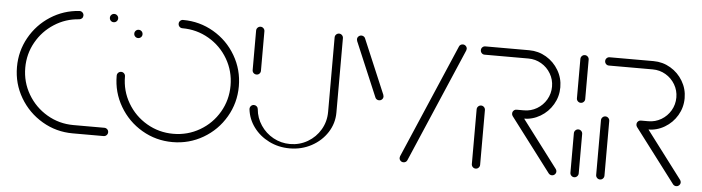

<svg xmlns="http://www.w3.org/2000/svg" viewBox="-39 -666 2969 812"><g transform="rotate(5 1445.5 -259.5)"><path d="M27.4 -259.3Q27.4 -326.7 59.6 -384.4Q91.9 -442.2 147.4 -478Q203 -513.7 269.6 -518.1Q277.4 -518.5 283 -513.3Q288.5 -508.1 288.5 -500.4Q288.5 -493.3 283.9 -488.5Q279.3 -483.7 272.2 -483Q214.4 -479.3 166.5 -448.3Q118.5 -417.4 90.6 -367.6Q62.6 -317.8 62.6 -259.3Q62.6 -198.5 92.8 -147Q123 -95.6 174.4 -65.4Q225.9 -35.2 286.7 -35.2H417.8Q425.2 -35.2 430.4 -30.2Q435.6 -25.2 435.6 -17.8Q435.6 -10.4 430.4 -5.2Q425.2 0 417.8 0H286.7Q216.3 0 156.9 -35Q97.4 -70 62.4 -129.4Q27.4 -188.9 27.4 -259.3ZM400.7 -501.1Q400.7 -508.5 405.9 -513.5Q411.1 -518.5 418.1 -518.5Q425.6 -518.5 430.7 -513.3Q435.9 -508.1 435.9 -501.1Q435.9 -493.7 430.7 -488.5Q425.6 -483.3 418.1 -483.3Q410.7 -483.3 405.7 -488.5Q400.7 -493.7 400.7 -501.1Z M509.3 -443Q509.3 -450.4 514.4 -455.6Q519.6 -460.7 526.7 -460.7Q534.1 -460.7 539.3 -455.6Q544.4 -450.4 544.4 -443Q544.4 -435.6 539.3 -430.6Q534.1 -425.6 526.7 -425.6Q519.6 -425.6 514.4 -430.7Q509.3 -435.9 509.3 -443ZM692.6 -501.1Q692.6 -508.5 697.8 -513.5Q703 -518.5 710 -518.5Q780.4 -518.5 840 -483.7Q899.6 -448.9 934.4 -389.3Q969.3 -329.6 969.3 -259.3Q969.3 -188.9 934.4 -129.3Q899.6 -69.6 840 -34.8Q780.4 0 710 0Q639.6 0 580.2 -34.8Q520.7 -69.6 485.7 -129.3Q450.7 -188.9 450.7 -259.3Q450.7 -266.7 455.9 -271.9Q461.1 -277 468.5 -277Q475.6 -277 480.7 -271.9Q485.9 -266.7 485.9 -259.3Q485.9 -198.1 516.1 -146.7Q546.3 -95.2 597.8 -65.2Q649.3 -35.2 710 -35.2Q771.1 -35.2 822.6 -65.2Q874.1 -95.2 904.1 -146.7Q934.1 -198.1 934.1 -259.3Q934.1 -320.4 904.1 -371.9Q874.1 -423.3 822.6 -453.3Q771.1 -483.3 710 -483.3Q702.6 -483.3 697.6 -488.5Q692.6 -493.7 692.6 -501.1Z M1039.3 -315.6Q1031.9 -315.6 1026.7 -320.6Q1021.5 -325.6 1021.5 -333V-500.7Q1021.5 -508.1 1026.7 -513.3Q1031.9 -518.5 1039.3 -518.5Q1046.3 -518.5 1051.5 -513.3Q1056.7 -508.1 1056.7 -500.7V-333Q1056.7 -325.9 1051.7 -320.7Q1046.7 -315.6 1039.3 -315.6ZM1372.6 -518.5Q1379.6 -518.5 1384.8 -513.3Q1390 -508.1 1390 -500.7V-184.4Q1390 -139.3 1365.4 -100.7Q1340.7 -62.2 1298.5 -39.4Q1256.3 -16.7 1205.9 -16.7Q1158.5 -16.7 1118.3 -36.7Q1078.1 -56.7 1052.8 -90.9Q1027.4 -125.2 1022.6 -166.7Q1021.9 -174.4 1027 -180.4Q1032.2 -186.3 1040 -186.3Q1046.7 -186.3 1051.9 -181.7Q1057 -177 1057.4 -170.4Q1060.7 -133 1081.5 -102Q1102.2 -71.1 1135 -53.1Q1167.8 -35.2 1205.9 -35.2Q1246.3 -35.2 1280.6 -55.2Q1314.8 -75.2 1334.8 -109.4Q1354.8 -143.7 1354.8 -184.4V-500.7Q1354.8 -508.1 1360 -513.3Q1365.2 -518.5 1372.6 -518.5Z M1582.6 -269.6Q1582.6 -262.2 1577.4 -257.2Q1572.2 -252.2 1564.8 -252.2Q1559.6 -252.2 1555.2 -255Q1550.7 -257.8 1548.9 -262.6L1451.1 -493.7Q1449.6 -498.1 1449.6 -501.1Q1449.6 -508.5 1454.8 -513.5Q1460 -518.5 1467.4 -518.5Q1472.6 -518.5 1477 -515.7Q1481.5 -513 1483.3 -508.1L1581.1 -277Q1582.6 -272.6 1582.6 -269.6ZM1690.7 0Q1683.3 0 1678.1 -5.2Q1673 -10.4 1673 -17.4Q1673 -20 1674.4 -24.4L1881.9 -508.1Q1883.7 -513 1888.1 -515.7Q1892.6 -518.5 1897.8 -518.5Q1905.2 -518.5 1910.4 -513.3Q1915.6 -508.1 1915.6 -501.1Q1915.6 -498.5 1914.1 -494.1L1706.7 -10.4Q1704.8 -5.6 1700.4 -2.8Q1695.9 0 1690.7 0Z M1997.4 0Q1990 0 1984.8 -5.2Q1979.6 -10.4 1979.6 -17.8V-250Q1979.6 -257.4 1984.8 -262.6Q1990 -267.8 1997.4 -267.8Q2004.4 -267.8 2009.6 -262.6Q2014.8 -257.4 2014.8 -250V-17.8Q2014.8 -10.4 2009.6 -5.2Q2004.4 0 1997.4 0ZM2338.5 -17.4Q2338.5 -10.4 2333.3 -5.2Q2328.1 0 2320.7 0Q2316.7 0 2313 -1.9Q2309.3 -3.7 2307 -6.7L2134.1 -234.8Q2130.7 -239.3 2130.7 -245.6Q2130.7 -253 2135.9 -258.1Q2141.1 -263.3 2148.1 -263.3Q2156.3 -263.3 2162.2 -256.3L2334.8 -28.1Q2338.5 -23.3 2338.5 -17.4ZM2130.7 -245.9Q2130.7 -253.3 2135.9 -258.3Q2141.1 -263.3 2148.1 -263.3H2179.3Q2208.9 -263.3 2234.1 -278.1Q2259.3 -293 2274.1 -318.3Q2288.9 -343.7 2288.9 -373.7Q2288.9 -403.3 2274.1 -428.5Q2259.3 -453.7 2234.1 -468.5Q2208.9 -483.3 2179.3 -483.3H1993Q1985.6 -483.3 1980.6 -488.5Q1975.6 -493.7 1975.6 -501.1Q1975.6 -508.5 1980.7 -513.5Q1985.9 -518.5 1993 -518.5H2179.3Q2218.5 -518.5 2251.7 -498.9Q2284.8 -479.3 2304.4 -446.1Q2324.1 -413 2324.1 -373.7Q2324.1 -334.1 2304.4 -300.7Q2284.8 -267.4 2251.7 -247.8Q2218.5 -228.1 2179.3 -228.1H2148.1Q2140.7 -228.1 2135.7 -233.3Q2130.7 -238.5 2130.7 -245.9Z M2415.6 0Q2408.5 0 2403.3 -5.2Q2398.1 -10.4 2398.1 -17.8V-185.2Q2398.1 -192.6 2403.3 -197.8Q2408.5 -203 2415.6 -203Q2423 -203 2428.1 -197.8Q2433.3 -192.6 2433.3 -185.2V-17.8Q2433.3 -10.7 2428.1 -5.4Q2423 0 2415.6 0ZM2415.6 -315.9Q2408.5 -315.9 2403.3 -321.1Q2398.1 -326.3 2398.1 -333.3V-500.7Q2398.1 -508.1 2403.3 -513.3Q2408.5 -518.5 2415.6 -518.5Q2423 -518.5 2428.1 -513.3Q2433.3 -508.1 2433.3 -500.7V-333.3Q2433.3 -326.3 2428.1 -321.1Q2423 -315.9 2415.6 -315.9Z M2525.2 0Q2517.8 0 2512.6 -5.2Q2507.4 -10.4 2507.4 -17.8V-250Q2507.4 -257.4 2512.6 -262.6Q2517.8 -267.8 2525.2 -267.8Q2532.2 -267.8 2537.4 -262.6Q2542.6 -257.4 2542.6 -250V-17.8Q2542.6 -10.4 2537.4 -5.2Q2532.2 0 2525.2 0ZM2866.3 -17.4Q2866.3 -10.4 2861.1 -5.2Q2855.9 0 2848.5 0Q2844.4 0 2840.7 -1.9Q2837 -3.7 2834.8 -6.7L2661.9 -234.8Q2658.5 -239.3 2658.5 -245.6Q2658.5 -253 2663.7 -258.1Q2668.9 -263.3 2675.9 -263.3Q2684.1 -263.3 2690 -256.3L2862.6 -28.1Q2866.3 -23.3 2866.3 -17.4ZM2658.5 -245.9Q2658.5 -253.3 2663.7 -258.3Q2668.9 -263.3 2675.9 -263.3H2707Q2736.7 -263.3 2761.9 -278.1Q2787 -293 2801.9 -318.3Q2816.7 -343.7 2816.7 -373.7Q2816.7 -403.3 2801.9 -428.5Q2787 -453.7 2761.9 -468.5Q2736.7 -483.3 2707 -483.3H2520.7Q2513.3 -483.3 2508.3 -488.5Q2503.3 -493.7 2503.3 -501.1Q2503.3 -508.5 2508.5 -513.5Q2513.7 -518.5 2520.7 -518.5H2707Q2746.3 -518.5 2779.4 -498.9Q2812.6 -479.3 2832.2 -446.1Q2851.9 -413 2851.9 -373.7Q2851.9 -334.1 2832.2 -300.7Q2812.6 -267.4 2779.4 -247.8Q2746.3 -228.1 2707 -228.1H2675.9Q2668.5 -228.1 2663.5 -233.3Q2658.5 -238.5 2658.5 -245.9Z"/></g></svg>

Font: 26F Galaxy Sans Light
Style: Regular
Weight: 300
Designer: C₂₉H₂₅N₃O₅
Version: Version 1.100